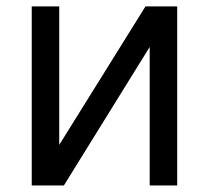

<svg xmlns="http://www.w3.org/2000/svg" viewBox="-20 -565 637 585"><path d="M160.5 -123.6V-545.5H76.7V0H174.7L436.1 -421.9V0H519.9V-545.5H423.3Z"/></svg>

Font: Magic Ui Pro
Style: Regular
Weight: 400
Designer: Stefan Endress, Andreas Faust
Version: Version 1.000;FEAKit 1.0